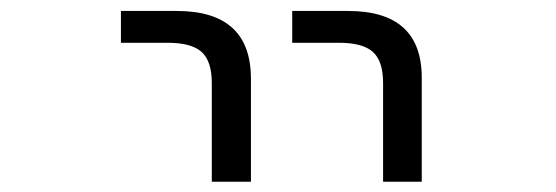

<svg xmlns="http://www.w3.org/2000/svg" viewBox="-20 -540 1040 359"><path d="M526.4 -460V-519.5H630.9Q768.6 -519.5 768.6 -394.5V-200.2H696.3V-384.8Q696.3 -425.8 677.2 -442.9Q658.2 -460 614.3 -460ZM206.1 -460V-519.5H310.5Q448.2 -519.5 449.2 -394.5V-200.2H376V-384.8Q376 -425.8 356.9 -442.9Q337.9 -460 293.9 -460Z"/></svg>

Font: Gen Shin Gothic Monospace Normal
Style: Regular
Weight: 350
Designer: [Source Han Sans]
Ryoko NISHIZUKA  (kana & ideographs); Paul D. Hunt (Latin, Greek & Cyrillic); Wenlong ZHANG  (bopomofo
Version: Version 1.002.20150607